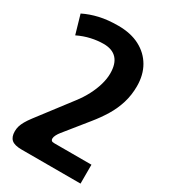

<svg xmlns="http://www.w3.org/2000/svg" viewBox="-185 -597 811 924"><g transform="rotate(30 220.5 -135.5)"><path d="M416 239H89Q49 239 32.5 224.5Q16 210 16 179Q16 164 20 150.5Q24 137 33 121Q42 105 58 84L197 -98Q221 -129 238.5 -162.5Q256 -196 265.5 -229Q275 -262 275 -291Q275 -345 250 -372Q225 -399 177 -399Q143 -399 107.5 -391Q72 -383 37 -366L7 -470Q45 -489 90.5 -499.5Q136 -510 194 -510Q264 -510 313.5 -484Q363 -458 390 -411.5Q417 -365 417 -302Q417 -253 403.5 -209Q390 -165 366 -125.5Q342 -86 311 -48L211 76Q202 87 196 98.5Q190 110 190 119Q190 126 194 130Q198 134 211 134H416Z"/></g></svg>

Font: Noto Sans Armenian
Style: Bold
Weight: 700
Version: Version 2.007